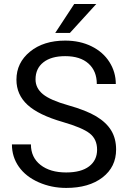

<svg xmlns="http://www.w3.org/2000/svg" viewBox="-20 -922 633 952"><path d="M292 -316.9Q171.4 -351.6 116.5 -402.1Q61.5 -452.6 61.5 -526.9Q61.5 -610.8 128.7 -665.8Q195.8 -720.7 303.2 -720.7Q376.5 -720.7 433.8 -692.4Q491.2 -664.1 522.7 -614.3Q554.2 -564.5 554.2 -505.4H460Q460 -569.8 418.9 -606.7Q377.9 -643.6 303.2 -643.6Q233.9 -643.6 195.1 -613Q156.2 -582.5 156.2 -528.3Q156.2 -484.9 193.1 -454.8Q230 -424.8 318.6 -399.9Q407.2 -375 457.3 -345Q507.3 -314.9 531.5 -274.9Q555.7 -234.9 555.7 -180.7Q555.7 -94.2 488.3 -42.2Q420.9 9.8 308.1 9.8Q234.9 9.8 171.4 -18.3Q107.9 -46.4 73.5 -95.2Q39.1 -144 39.1 -206.1H133.3Q133.3 -141.6 180.9 -104.2Q228.5 -66.9 308.1 -66.9Q382.3 -66.9 421.9 -97.2Q461.4 -127.4 461.4 -179.7Q461.4 -231.9 424.8 -260.5Q388.2 -289.1 292 -316.9ZM348.1 -902.3H457.5L326.7 -758.8H253.9Z"/></svg>

Font: SteelSelectRoboto
Style: Roboto-Regular
Weight: 400
Designer: Google
Version: Version 2.137; 2017